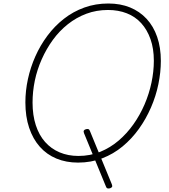

<svg xmlns="http://www.w3.org/2000/svg" viewBox="-20 -910 965 1097"><path d="M608 166Q599 168 593.5 166Q588 164 585 155L460 -149Q456 -159 459.5 -164.5Q463 -170 472 -172Q480 -174 485.5 -172Q491 -170 494 -161L619 143Q623 153 620 158Q617 163 608 166ZM426 19Q358 19 302.5 -4Q247 -27 207.5 -71.5Q168 -116 146.5 -180Q125 -244 125 -325Q125 -391 139.5 -458Q154 -525 182 -588Q210 -651 251 -706Q292 -761 345 -802.5Q398 -844 462 -867Q526 -890 599 -890Q668 -890 723 -867.5Q778 -845 817.5 -802.5Q857 -760 878 -699Q899 -638 899 -562Q899 -498 885 -429.5Q871 -361 842.5 -295.5Q814 -230 773.5 -173.5Q733 -117 680.5 -73.5Q628 -30 564 -5.5Q500 19 426 19ZM428 -19Q495 -19 552.5 -42.5Q610 -66 657.5 -106.5Q705 -147 742.5 -200Q780 -253 806 -313.5Q832 -374 845.5 -438Q859 -502 859 -563Q859 -632 840 -686Q821 -740 787 -777.5Q753 -815 704.5 -834Q656 -853 597 -853Q531 -853 473.5 -831.5Q416 -810 367.5 -771.5Q319 -733 282 -682Q245 -631 218.5 -571.5Q192 -512 179 -449.5Q166 -387 166 -324Q166 -252 184.5 -195Q203 -138 237.5 -99Q272 -60 320.5 -39.5Q369 -19 428 -19Z"/></svg>

Font: Playwrite IS Thin
Style: Regular
Weight: 250
Designer: Veronika Burian, José Scaglione
Foundry: TypeTogether
Version: Version 1.002